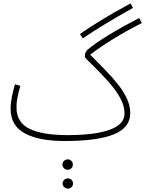

<svg xmlns="http://www.w3.org/2000/svg" viewBox="-20 -817 863 1141"><path d="M363 21Q212 21 127.5 -24.5Q43 -70 43 -171Q43 -205 51 -244Q59 -283 69 -316L101 -307Q93 -280 85.5 -246Q78 -212 78 -178Q78 -90 154.5 -52Q231 -14 383 -14Q483 -14 559 -27Q635 -40 677.5 -68.5Q720 -97 720 -144Q720 -189 692.5 -238Q665 -287 620 -336Q570 -391 540.5 -420Q511 -449 497.5 -462Q484 -475 484 -481Q484 -496 488.5 -505.5Q493 -515 501 -522Q547 -561 628.5 -610.5Q710 -660 807 -710L823 -680Q726 -631 645 -580.5Q564 -530 516 -492Q559 -448 601.5 -405Q644 -362 678.5 -319Q713 -276 733.5 -232.5Q754 -189 754 -144Q754 -59 657.5 -19Q561 21 363 21ZM472 -589 455 -615Q511 -654 583 -698Q655 -742 756 -797L770 -770Q670 -714 599 -670.5Q528 -627 472 -589ZM383 192Q370 192 360.5 183Q351 174 351 161Q351 148 360.5 139Q370 130 383 130Q395 130 404 139Q413 148 413 161Q413 174 404 183Q395 192 383 192ZM384 304Q371 304 361.5 295Q352 286 352 274Q352 261 361.5 252Q371 243 384 243Q396 243 405 252Q414 261 414 274Q414 286 405 295Q396 304 384 304Z"/></svg>

Font: Noto Sans Arabic SemCond ExtLt
Style: Regular
Weight: 200
Width: 4
Designer: Monotype Design Team, Nadine Chahine, Nizar Qandah and Khaled Hosny
Foundry: Monotype Imaging Inc.
Version: Version 2.012; ttfautohint (v1.8.4.7-5d5b)